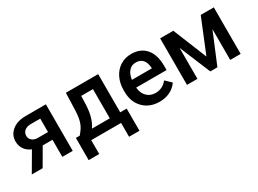

<svg xmlns="http://www.w3.org/2000/svg" viewBox="-36 -1135 2535 1888"><g transform="rotate(-30 1231.5 -190.5)"><path d="M483.9 -528.3V0H365.7V-193.8H254.9L142.1 0H19L143.6 -213.4Q94.7 -233.9 68.6 -272Q42.5 -310.1 42.5 -359.4Q42.5 -433.1 99.4 -480.2Q156.2 -527.3 252.9 -528.3ZM161.1 -356.4Q161.1 -323.2 185.8 -302.5Q210.4 -281.7 249 -281.7H365.7V-434.1H256.3Q212.9 -434.1 187 -412.1Q161.1 -390.1 161.1 -356.4Z M617.7 -94.7Q667 -149.9 683.8 -199.5Q700.7 -249 704.1 -326.2L710.9 -528.3H1077.6V-94.7H1150.9V157.2H1032.7V0H693.8V157.2H573.7L574.2 -94.7ZM756.8 -94.7H959.5V-426.3H826.2L822.8 -325.2Q815.9 -179.7 756.8 -94.7Z M1215.3 0ZM1468.3 9.8Q1355.5 9.8 1285.4 -61.3Q1215.3 -132.3 1215.3 -250.5V-265.1Q1215.3 -344.2 1245.8 -406.5Q1276.4 -468.8 1331.5 -503.4Q1386.7 -538.1 1454.6 -538.1Q1562.5 -538.1 1621.3 -469.2Q1680.2 -400.4 1680.2 -274.4V-226.6H1335Q1340.3 -161.1 1378.7 -123Q1417 -85 1475.1 -85Q1556.6 -85 1607.9 -150.9L1671.9 -89.8Q1640.1 -42.5 1587.2 -16.4Q1534.2 9.8 1468.3 9.8ZM1454.1 -442.9Q1405.3 -442.9 1375.2 -408.7Q1345.2 -374.5 1336.9 -313.5H1563V-322.3Q1559.1 -381.8 1531.2 -412.4Q1503.4 -442.9 1454.1 -442.9Z M2085.9 -146 2242.2 -528.3H2390.6V0H2272V-349.6L2126.5 0H2045.9L1899.9 -351.6V0H1781.2V-528.3H1930.7Z"/></g></svg>

Font: Roboto-o Medium
Style: Regular
Weight: 500
Designer: Google
Version: Version 2.134; 2016; ttfautohint (v1.6)